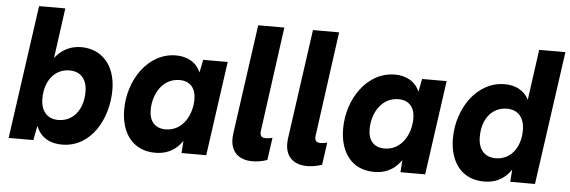

<svg xmlns="http://www.w3.org/2000/svg" viewBox="-47 -842 2964 999"><g transform="rotate(5 1435.0 -343.0)"><path d="M301.5 10.5C454.5 10.5 538.5 -145.5 538.5 -295C538.5 -428 462 -503.5 358.5 -503.5C309 -503.5 258.5 -484 221.5 -435L257.5 -697H120.5L22.5 0H151.5L166 -75.5C192.5 -9 247.5 10.5 301.5 10.5ZM179.5 -220C179.5 -312 230.5 -377.5 308.5 -377.5C366 -377.5 400 -339 400 -273.5C400 -180 348.5 -115.5 271 -115.5C213 -115.5 179.5 -155 179.5 -220Z M788.5 10.5C835.5 10.5 888.5 -3.5 930 -64L925.5 0H1054.5L1123.5 -493H995.5L982 -425.5C959.5 -479.5 909 -503.5 853.5 -503.5C707 -503.5 608.5 -354.5 608.5 -200C608.5 -76 672 10.5 788.5 10.5ZM746 -210C746 -289.5 791.5 -377.5 883 -377.5C937.5 -377.5 968 -342.5 968 -283.5C968 -205.5 923 -115.5 831.5 -115.5C776.5 -115.5 746 -150.5 746 -210Z M1295.5 10.5C1313.5 10.5 1342.5 8 1373.5 -3L1390 -120C1378.5 -117 1366 -115 1354.5 -115C1338 -115 1326 -121 1326 -142C1326 -148.5 1327 -157.5 1329 -167.5L1401.5 -697H1265L1185 -125.5C1184 -115.5 1183 -105.5 1183 -97C1183 -24.5 1230 10.5 1295.5 10.5Z M1581.5 10.5C1599.5 10.5 1628.5 8 1659.5 -3L1676 -120C1664.5 -117 1652 -115 1640.5 -115C1624 -115 1612 -121 1612 -142C1612 -148.5 1613 -157.5 1615 -167.5L1687.5 -697H1551L1471 -125.5C1470 -115.5 1469 -105.5 1469 -97C1469 -24.5 1516 10.5 1581.5 10.5Z M1932 10.5C1979 10.5 2032 -3.5 2073.5 -64L2069 0H2198L2267 -493H2139L2125.5 -425.5C2103 -479.5 2052.5 -503.5 1997 -503.5C1850.5 -503.5 1752 -354.5 1752 -200C1752 -76 1815.5 10.5 1932 10.5ZM1889.5 -210C1889.5 -289.5 1935 -377.5 2026.5 -377.5C2081 -377.5 2111.5 -342.5 2111.5 -283.5C2111.5 -205.5 2066.5 -115.5 1975 -115.5C1920 -115.5 1889.5 -150.5 1889.5 -210Z M2505.5 10.5C2552.5 10.5 2605.5 -3.5 2647 -64L2642.5 0H2771.5L2869.5 -697H2732.5L2696 -432.5C2672.5 -481.5 2624 -503.5 2570.5 -503.5C2424 -503.5 2325.5 -354.5 2325.5 -200C2325.5 -76 2389 10.5 2505.5 10.5ZM2464 -220C2464 -313 2515 -377.5 2593 -377.5C2650.5 -377.5 2684.5 -338.5 2684.5 -273C2684.5 -181.5 2633.5 -115.5 2555.5 -115.5C2497.5 -115.5 2464 -154 2464 -220Z"/></g></svg>

Font: HK Grotesk ExtraBold
Style: Italic
Weight: 800
Italic angle: -16°
Designer: Alfredo Marco Pradil
Foundry: Hanken Design Co.
Version: Version 3.001;FEAKit 1.0